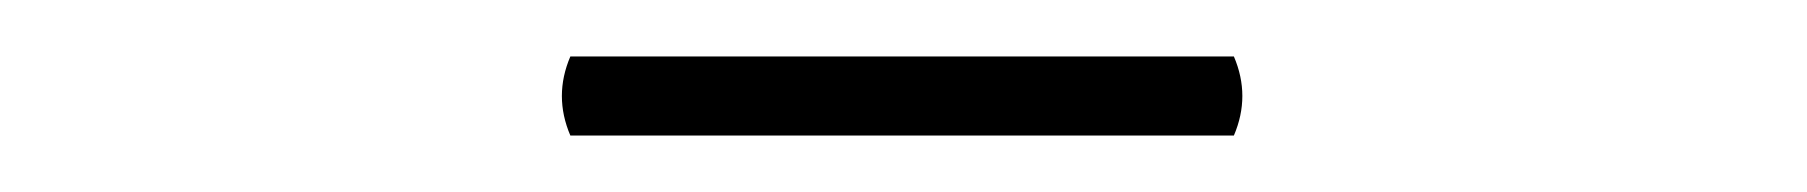

<svg xmlns="http://www.w3.org/2000/svg" viewBox="-20 -647 640 68"><path d="M182 -627H417Q423 -613 417 -599H182Q176 -613 182 -627Z"/></svg>

Font: Arima Thin Thin
Style: Regular
Weight: 250
Version: Version 1.100